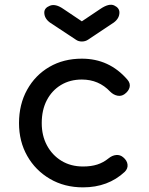

<svg xmlns="http://www.w3.org/2000/svg" viewBox="-20 -804 641 828"><path d="M338 4Q258 4 195.5 -32.5Q133 -69 97.5 -131.5Q62 -194 62 -273Q62 -354 97 -417Q132 -480 193 -515.5Q254 -551 333 -551Q392 -551 441 -528.5Q490 -506 529 -461Q543 -445 539 -428Q535 -411 517 -398Q503 -388 486 -391.5Q469 -395 455 -409Q406 -461 333 -461Q282 -461 243 -437.5Q204 -414 182 -372Q160 -330 160 -273Q160 -219 182.5 -177Q205 -135 245 -110.5Q285 -86 338 -86Q373 -86 399.5 -94.5Q426 -103 448 -121Q464 -134 481 -135.5Q498 -137 511 -126Q528 -112 530 -94.5Q532 -77 518 -63Q446 4 338 4ZM333 -625Q318 -625 307 -633L195 -707Q171 -725 171 -750Q171 -770 195.5 -779.5Q220 -789 254 -765L333 -712L412 -765Q450 -791 472.5 -780.5Q495 -770 495 -750Q495 -725 471 -707L360 -633Q348 -625 333 -625Z"/></svg>

Font: Comfortaa
Style: Bold
Weight: 700
Designer: Johan Aakerlund
Foundry: Johan Aakerlund
Version: Version 3.104; ttfautohint (v1.8.1.43-b0c9)